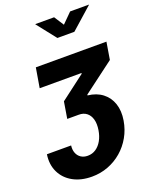

<svg xmlns="http://www.w3.org/2000/svg" viewBox="-231 -1156 1172 1485"><g transform="rotate(-20 355.0 -413.5)"><path d="M-8.8 -66.4H190.4Q186 -31.2 196.5 -4.4Q207 22.5 230 37.6Q252.9 52.7 285.2 52.7Q323.2 52.7 353 32.5Q382.8 12.2 402.6 -23.2Q422.4 -58.6 429.7 -104.5Q438 -156.2 427.5 -193.1Q417 -230 391.1 -250Q365.2 -270 327.1 -269.5H232.4L254.9 -406.2L457 -559.6V-565.4H113.3L140.6 -727.5H721.7L698.2 -585L443.4 -393.6L441.4 -386.7Q513.7 -378.9 562 -341.6Q610.4 -304.2 630.4 -244.4Q650.4 -184.6 637.7 -108.4Q626 -37.6 592.3 21.7Q558.6 81.1 508.1 124.5Q457.5 168 394.5 191.9Q331.5 215.8 261.7 215.8Q170.9 215.8 105.7 179.4Q40.5 143.1 9.8 79.1Q-21 15.1 -8.8 -66.4ZM405.8 -1043 457.5 -962.9 537.6 -1043H691.9V-1041L514.6 -883.8H375L251 -1041L251.5 -1043Z"/></g></svg>

Font: Inter 20pt Black
Style: Italic
Weight: 900
Italic angle: -9.3988°
Version: Version 4.001;git-66647c0bb